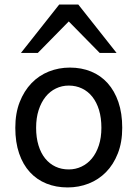

<svg xmlns="http://www.w3.org/2000/svg" viewBox="-20 -801 597 833"><path d="M136.7 -246.6Q136.7 -204.1 147 -170.4Q157.2 -136.7 176 -113.5Q194.8 -90.3 220.7 -78.1Q246.6 -65.9 278.3 -65.9Q307.6 -65.9 333.5 -78.1Q359.4 -90.3 378.7 -113.5Q397.9 -136.7 408.9 -170.4Q419.9 -204.1 419.9 -246.6Q419.9 -289.6 409.7 -323.5Q399.4 -357.4 380.6 -381.1Q361.8 -404.8 335.7 -417.2Q309.6 -429.7 278.3 -429.7Q248.5 -429.7 222.7 -417.2Q196.8 -404.8 177.7 -381.1Q158.7 -357.4 147.7 -323.5Q136.7 -289.6 136.7 -246.6ZM46.4 -246.6Q46.4 -309.6 65.4 -358.2Q84.5 -406.7 116.7 -440.2Q148.9 -473.6 191.9 -490.7Q234.9 -507.8 283.2 -507.8Q333.5 -507.8 375.2 -490.7Q417 -473.6 447 -440.2Q477.1 -406.7 493.7 -358.2Q510.3 -309.6 510.3 -246.6Q510.3 -183.6 491.2 -135.3Q472.2 -86.9 439.9 -54.2Q407.7 -21.5 364.7 -4.6Q321.8 12.2 273.4 12.2Q223.1 12.2 181.4 -4.6Q139.6 -21.5 109.6 -54.2Q79.6 -86.9 63 -135.3Q46.4 -183.6 46.4 -246.6ZM70.8 -571.3 236.8 -781.2H319.8L485.8 -571.3H412.6L278.3 -708L144 -571.3Z"/></svg>

Font: Andika New Basic
Style: Regular
Weight: 400
Designer: Victor Gaultney, Annie Olsen, Julie Remington, Don Collingsworth, Eric Hays
Foundry: SIL International
Version: Version 5.500; ttfautohint (v1.8.3)